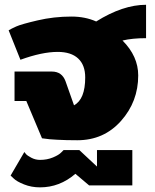

<svg xmlns="http://www.w3.org/2000/svg" viewBox="-20 -587 657 815"><path d="M16.7 -458.3Q27.5 -465 48.8 -474.6Q70 -484.2 139.2 -500.4Q208.3 -516.7 283.3 -516.7Q341.7 -516.7 388.3 -495.8Q501.7 -566.7 600 -566.7V-425Q541.7 -425 500 -415Q566.7 -348.3 566.7 -266.7Q566.7 -155.8 493.8 -73.8Q420.8 8.3 308.3 8.3Q260 8.3 222.5 6.2Q185 4.2 171.7 1.7L158.3 0L91.7 -158.3H41.7V-283.3H200Q243.3 -283.3 258.3 -241.7L294.2 -140Q341.7 -165.8 341.7 -258.3Q341.7 -310.8 311.7 -338.8Q281.7 -366.7 225 -366.7Q158.3 -366.7 66.7 -333.3ZM25 158.3 83.3 58.3Q85.8 61.7 90.8 67.5Q95.8 73.3 112.9 82.5Q130 91.7 150 91.7Q180 91.7 205 81.2Q230 70.8 240 60L250 50H316.7L391.7 120V50H541.7V200H416.7H391.7H358.3L300 150.8Q233.3 208.3 150 208.3Q113.3 208.3 82.1 195.8Q50.8 183.3 38.3 170.8Z"/></svg>

Font: BoonTook
Style: Regular
Weight: 400
Designer: Sungsit Sawaiwan
Foundry: FontUni
Version: Version 3.0